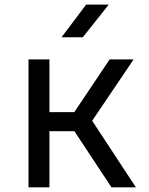

<svg xmlns="http://www.w3.org/2000/svg" viewBox="-20 -805 639 825"><path d="M244.6 -645 350.1 -785.2H447.3L335.9 -645ZM102.5 0V-549.8H192.4V-323.2H299.3L451.2 -549.8H554.2L376 -286.1L564 0H459L299.8 -241.2H192.4V0Z"/></svg>

Font: UDEV Gothic 35
Style: Regular
Weight: 400
Version: v2.1.0; ttfautohint (v1.8.4.7-5d5b-dirty) -l 6 -r 45 -G 200 